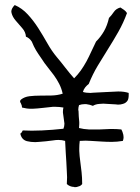

<svg xmlns="http://www.w3.org/2000/svg" viewBox="-20 -695 561 770"><path d="M496.1 -322.3V-313.5Q496.1 -298.8 491.2 -291Q484.4 -281.2 472.7 -278.3Q463.9 -275.4 453.1 -275.4Q448.2 -275.4 444.3 -276.4Q427.7 -277.3 411.1 -278.3Q403.3 -279.3 394.5 -279.3Q386.7 -279.3 378.9 -278.3Q363.3 -277.3 352.5 -270.5Q340.8 -275.4 326.2 -277.3H318.4Q307.6 -277.3 296.9 -273.4Q293.9 -263.7 293.9 -253.9Q293.9 -252 294.9 -251Q294.9 -239.3 295.9 -228Q296.9 -216.8 297.9 -205.1V-197.3Q297.9 -189.5 296.9 -181.6Q315.4 -176.8 336.9 -175.8H378.9Q400.4 -176.8 422.9 -177.7H430.7Q449.2 -177.7 466.8 -175.8Q471.7 -167 474.6 -154.3Q475.6 -149.4 475.6 -144.5Q475.6 -137.7 472.7 -129.9Q449.2 -126 428.7 -126Q407.2 -126 386.7 -127.4Q366.2 -128.9 345.7 -129.9Q335 -130.9 323.2 -130.9Q312.5 -130.9 299.8 -129.9Q297.9 -114.3 297.9 -99.6V-89.8Q298.8 -69.3 301.8 -48.3Q304.7 -27.3 307.1 -4.9Q309.6 17.6 309.6 43Q303.7 50.8 294.9 52.7Q288.1 55.7 280.3 55.7Q278.3 55.7 277.3 54.7Q268.6 54.7 260.7 51.3Q252.9 47.9 248 43Q249 28.3 249 15.6Q249 3.9 248 -6.8Q247.1 -26.4 246.1 -44.4Q245.1 -62.5 243.7 -82Q242.2 -101.6 241.2 -129.9Q228.5 -133.8 213.9 -133.8Q204.1 -133.8 192.4 -131.8Q164.1 -127.9 136.7 -126Q128.9 -125 121.1 -125Q103.5 -125 87.9 -128.9Q66.4 -134.8 61.5 -159.2Q65.4 -161.1 67.4 -165Q69.3 -168.9 71.3 -171.9Q88.9 -170.9 107.4 -170.9Q127 -170.9 148.4 -171.9Q190.4 -173.8 234.4 -178.7Q238.3 -188.5 238.3 -198.2V-200.2Q237.3 -210.9 235.4 -221.7Q233.4 -232.4 232.4 -243.2V-248Q232.4 -255.9 234.4 -263.7Q217.8 -266.6 203.1 -266.6H191.4Q170.9 -264.6 150.9 -262.2Q130.9 -259.8 110.4 -258.8H104.5Q86.9 -258.8 68.4 -263.7Q68.4 -271.5 63.5 -281.2Q60.5 -285.2 60.5 -288.1Q60.5 -293 64.5 -295.9Q78.1 -306.6 98.1 -309.1Q118.2 -311.5 140.6 -311.5Q163.1 -311.5 186.5 -312Q210 -312.5 231.4 -319.3Q226.6 -340.8 217.3 -358.9Q208 -377 196.3 -393.1Q184.6 -409.2 171.4 -425.3Q158.2 -441.4 146.5 -460Q132.8 -479.5 124.5 -493.2Q116.2 -506.8 107.4 -528.3Q97.7 -543 84 -547.9Q83 -566.4 69.3 -582Q55.7 -597.7 43 -612.3Q30.3 -627 26.4 -642.6Q25.4 -645.5 25.4 -648.4Q25.4 -661.1 39.1 -674.8Q68.4 -662.1 91.3 -637.2Q114.3 -612.3 133.3 -582.5Q152.3 -552.7 169.9 -521.5Q187.5 -490.2 208 -465.8Q224.6 -446.3 242.2 -423.3Q259.8 -400.4 277.3 -380.9Q292 -395.5 304.2 -412.6Q316.4 -429.7 326.7 -448.7Q336.9 -467.8 346.2 -488.3Q355.5 -508.8 365.2 -528.3Q383.8 -546.9 397 -569.8Q410.2 -592.8 417 -623Q427.7 -633.8 436.5 -647Q445.3 -660.2 462.9 -665Q470.7 -660.2 477.5 -655.3Q484.4 -650.4 489.3 -642.6Q474.6 -602.5 454.6 -567.4Q434.6 -532.2 413.6 -499Q392.6 -465.8 372.1 -431.6Q351.6 -397.5 335.9 -358.4Q328.1 -352.5 321.8 -344.7Q315.4 -336.9 312.5 -326.2Q325.2 -322.3 342.8 -322.3Q347.7 -322.3 353.5 -323.2Q377 -324.2 402.3 -325.7Q427.7 -327.1 453.1 -328.1H456.1Q478.5 -328.1 496.1 -322.3Z"/></svg>

Font: Crafty Girls
Style: Regular
Weight: 400
Designer: Crystal Kluge
Foundry: Font Diner, Inc DBA Tart Workshop
Version: Version 1.000